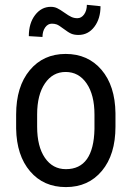

<svg xmlns="http://www.w3.org/2000/svg" viewBox="-20 -760 542 790"><path d="M46.4 -288.6Q46.4 -403.8 102.3 -470.9Q158.2 -538.1 250 -538.1Q341.8 -538.1 397.7 -472.7Q453.6 -407.2 455.1 -294.4V-238.8Q455.1 -124 399.4 -57.1Q343.8 9.8 251 9.8Q159.2 9.8 103.8 -55.2Q48.3 -120.1 46.4 -231ZM132.8 -238.8Q132.8 -157.2 164.8 -110.6Q196.8 -64 251 -64Q365.2 -64 368.7 -229V-288.6Q368.7 -369.6 336.4 -416.7Q304.2 -463.9 250 -463.9Q196.8 -463.9 164.8 -416.7Q132.8 -369.6 132.8 -289.1ZM393.6 -734.4Q393.6 -683.1 368.2 -649.7Q342.8 -616.2 302.7 -616.2Q285.6 -616.2 273.4 -621.3Q261.2 -626.5 241.7 -641.4Q222.2 -656.2 213.4 -659.4Q204.6 -662.6 193.4 -662.6Q176.8 -662.6 165.8 -647Q154.8 -631.3 154.8 -607.9L98.6 -611.3Q98.6 -664.6 124.5 -698.2Q150.4 -731.9 189 -731.9Q203.6 -731.9 215.3 -726.3Q227.1 -720.7 244.9 -708Q262.7 -695.3 273.9 -690.2Q285.2 -685.1 298.3 -685.1Q314.9 -685.1 326.2 -700.9Q337.4 -716.8 337.4 -740.2Z"/></svg>

Font: Roboto Condensed
Style: Regular
Weight: 400
Designer: Google
Version: Version 2.001047; 2015